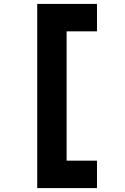

<svg xmlns="http://www.w3.org/2000/svg" viewBox="-20 -850 640 980"><path d="M170 110V-830H475V-690H320V-30H475V110Z"/></svg>

Font: JetBrains Mono NL ExtraBold
Style: Regular
Weight: 800
Designer: Philipp Nurullin, Konstantin Bulenkov
Foundry: JetBrains
Version: Version 2.304; ttfautohint (v1.8.4.7-5d5b)